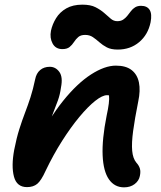

<svg xmlns="http://www.w3.org/2000/svg" viewBox="-20 -795 690 825"><path d="M513 10Q472 10 448 -24.5Q424 -59 421 -127.5Q418 -196 438 -297Q445 -329 447.5 -350Q450 -371 448.5 -384Q447 -397 441.5 -406Q436 -415 426 -423Q449 -423 464.5 -415.5Q480 -408 485.5 -391.5Q491 -375 484 -349Q473 -370 463.5 -378Q454 -386 440 -386Q420 -386 389 -361.5Q358 -337 321 -292.5Q284 -248 246.5 -189Q209 -130 176 -61Q157 -19 140 -5Q123 9 96 9Q52 9 40 -36Q28 -81 41 -151Q51 -202 63 -240Q75 -278 87.5 -310.5Q100 -343 111 -377Q122 -411 131 -454Q136 -480 152.5 -494Q169 -508 194 -508Q219 -508 235 -486Q251 -464 242 -419Q238 -389 229 -364Q220 -339 208.5 -310Q197 -281 184.5 -241.5Q172 -202 159 -144L135 -175Q191 -287 251.5 -362Q312 -437 371 -475Q430 -513 478 -513Q521 -513 545.5 -494Q570 -475 577 -440.5Q584 -406 574 -359Q559 -284 552 -232Q545 -180 548 -147Q551 -114 566 -96Q577 -84 581 -71Q585 -58 581 -39Q577 -18 558.5 -4Q540 10 513 10ZM248 -584Q219 -584 206 -608Q193 -632 199 -663Q205 -691 221 -717Q237 -743 265 -759Q293 -775 334 -775Q369 -775 390.5 -764Q412 -753 427.5 -739.5Q443 -726 455.5 -715Q468 -704 484 -704Q499 -704 509 -710.5Q519 -717 527 -727Q535 -737 542.5 -747Q550 -757 560.5 -763.5Q571 -770 586 -770Q612 -770 623 -752.5Q634 -735 627 -699Q616 -646 578 -614Q540 -582 486 -582Q457 -582 439 -591.5Q421 -601 407 -613.5Q393 -626 379 -635.5Q365 -645 346 -645Q327 -645 316.5 -636Q306 -627 298 -614.5Q290 -602 279 -593Q268 -584 248 -584Z"/></svg>

Font: Shantell Sans Light SemiBold
Style: Italic
Weight: 600
Italic angle: -11°
Version: Version 1.011;[c5ecc13dd]